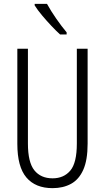

<svg xmlns="http://www.w3.org/2000/svg" viewBox="-20 -967 544 997"><path d="M435 -221Q435 -136 412.5 -85.5Q390 -35 349 -12.5Q308 10 253 10Q164 10 117 -45.5Q70 -101 70 -220V-714H125V-222Q125 -124 158.5 -82.5Q192 -41 253 -41Q311 -41 345 -81Q379 -121 379 -222V-714H435ZM224 -947Q245 -909 272.5 -869.5Q300 -830 326 -799V-788H292Q272 -806 247 -832.5Q222 -859 198.5 -887Q175 -915 160 -939V-947Z"/></svg>

Font: Noto Sans ExtraCondensed Light
Style: Regular
Weight: 300
Width: 2
Designer: Monotype Design Team
Foundry: Monotype Imaging Inc.
Version: Version 2.013; ttfautohint (v1.8.4.7-5d5b)